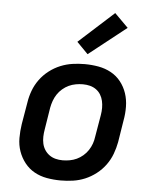

<svg xmlns="http://www.w3.org/2000/svg" viewBox="-54 -817 709 872"><g transform="rotate(5 300.0 -381.5)"><path d="M255 8Q223 8 192 2.5Q161 -3 135 -17.5Q109 -32 90.5 -55.5Q72 -79 62 -107.5Q52 -136 52 -168Q52 -200 57 -232L74 -332Q78 -359 88 -386Q98 -413 115.5 -437Q133 -461 157 -479.5Q181 -498 208 -509Q235 -520 262.5 -524Q290 -528 318 -528Q350 -528 381 -522.5Q412 -517 438.5 -502.5Q465 -488 483.5 -464.5Q502 -441 511.5 -412.5Q521 -384 521.5 -352Q522 -320 516 -288L500 -188Q495 -161 485 -134Q475 -107 457.5 -83Q440 -59 416 -40.5Q392 -22 365.5 -11Q339 0 311 4Q283 8 255 8ZM256 -84Q272 -84 288.5 -87Q305 -90 320 -97Q335 -104 348.5 -115.5Q362 -127 371.5 -141.5Q381 -156 386.5 -171.5Q392 -187 394 -203L411 -303Q414 -320 414 -336.5Q414 -353 410.5 -368.5Q407 -384 399 -397Q391 -410 378.5 -419Q366 -428 350.5 -432Q335 -436 318 -436Q302 -436 285.5 -433Q269 -430 254 -423Q239 -416 225.5 -404.5Q212 -393 202.5 -378.5Q193 -364 187.5 -348.5Q182 -333 179 -317L163 -217Q160 -200 159.5 -183.5Q159 -167 162.5 -151.5Q166 -136 174.5 -123Q183 -110 195.5 -101Q208 -92 223.5 -88Q239 -84 256 -84ZM327 -574 276 -626 436 -771 498 -709Z"/></g></svg>

Font: Iosevka Aile Semibold Oblique
Style: Regular
Weight: 600
Italic angle: -9°
Designer: Belleve Invis
Foundry: Belleve Invis
Version: Version 31.1.0; ttfautohint (v1.8.4)